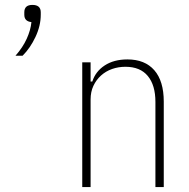

<svg xmlns="http://www.w3.org/2000/svg" viewBox="-20 -762 769 782"><path d="M112 -742Q146 -742 146 -712V-702Q146 -657 124.5 -611.5Q103 -566 72 -535H43Q73 -569 89 -604.5Q105 -640 108 -672Q79 -675 79 -702V-712Q79 -742 112 -742ZM315 0V-508H349V-430H356Q369 -471 406.5 -495.5Q444 -520 499 -520Q570 -520 608.5 -476Q647 -432 647 -348V0H613V-347Q613 -415 582 -452.5Q551 -490 491 -490Q462 -490 436.5 -481Q411 -472 391.5 -454.5Q372 -437 360.5 -412.5Q349 -388 349 -357V0Z"/></svg>

Font: IBM Plex Sans Condensed ExtraLight
Style: Regular
Weight: 200
Width: 3
Designer: Mike Abbink, Paul van der Laan, Pieter van Rosmalen
Foundry: Bold Monday
Version: Version 1.3